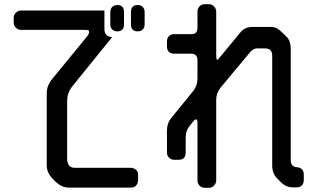

<svg xmlns="http://www.w3.org/2000/svg" viewBox="-20 -787 1496 912"><path d="M476 -737H80Q66 -737 55.5 -726.5Q45 -716 45 -703V-679Q45 -666 55.5 -655.5Q66 -645 80 -645H383Q401 -645 402 -641Q403 -638 403 -633Q403 -627 396 -617L224 -407Q202 -378 202 -344V-1Q202 31 227 59L247 79Q275 104 307 104H601Q633 104 636 69V45Q636 13 601 10H334Q304 10 299 -26V-311Q299 -343 321 -374L513 -611Q476 -612 476 -650ZM634 -638Q649 -638 658 -647Q667 -656 667 -671V-730Q667 -745 658 -754Q649 -763 634 -763Q602 -763 602 -730V-671Q602 -638 634 -638ZM537 -638Q569 -638 569 -671V-730Q569 -763 537 -763Q522 -763 513 -754Q504 -745 504 -730V-671Q504 -656 513 -647Q522 -638 537 -638Z M808 -28H828Q862 -28 862 -63V-133Q862 -167 881 -189Q889 -200 897.5 -210Q906 -220 910 -220Q918 -220 918 -203V69Q918 84 927.5 94.5Q937 105 952 105H973Q987 105 997 94Q1007 83 1007 69V-314Q1007 -344 1027 -370L1168 -539Q1183 -557 1199 -557H1240Q1273 -557 1273 -522V0Q1273 37 1296 60L1315 79Q1339 103 1371 103H1388Q1404 103 1413.5 94Q1423 85 1423 66V43Q1423 9 1388 7Q1361 5 1361 -28V-556Q1361 -573 1356 -588.5Q1351 -604 1339 -615L1319 -634Q1294 -659 1270 -659H1177Q1161 -659 1146.5 -652.5Q1132 -646 1121 -632L1031 -523Q1013 -502 1012 -502Q1007 -502 1007 -530V-731Q1007 -746 996.5 -756.5Q986 -767 972 -767H952Q937 -767 927.5 -756.5Q918 -746 918 -731V-655Q918 -625 891 -625H808Q793 -625 783 -616Q773 -607 773 -588V-568Q773 -532 808 -532H889Q902 -532 910 -524.5Q918 -517 918 -502V-412Q918 -381 898 -355L794 -227Q773 -202 773 -166V-63Q773 -48 783 -38Q793 -28 808 -28Z"/></svg>

Font: WD-XL Lubrifont TC
Style: Regular
Weight: 400
Designer: [WD-XL Lubrifont] Copyright 2020-2022 (c) NightFurySL2001, Skr-ZERO; [ZCOOL QingKe HuangYou] Copyright 2018-2022 (c) The
Version: Version 2.001;hotconv 1.1.1;makeotfexe 2.6.0